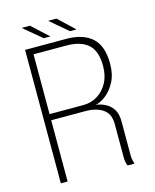

<svg xmlns="http://www.w3.org/2000/svg" viewBox="-125 -940 827 1025"><g transform="rotate(-15 288.0 -428.0)"><path d="M82 0V-737.5H309.5Q401.5 -737.5 451.5 -692.8Q501.5 -648 501.5 -549.5Q501.5 -489.5 478.8 -447.5Q456 -405.5 425 -382.8Q394 -360 369.5 -356.5Q394 -354.5 419.8 -342.2Q445.5 -330 463 -304.8Q480.5 -279.5 480.5 -237Q480.5 -192 480.5 -143.8Q480.5 -95.5 480.5 -50.5Q480.5 -31 484 -17.2Q487.5 -3.5 490 0H450.5Q448.5 -4 445.2 -17.2Q442 -30.5 442 -50.5Q442 -94 442 -141Q442 -188 442 -231.5Q442 -287.5 405.5 -313Q369 -338.5 308 -338.5H107L119.5 -354V0ZM119.5 -356 107 -372.5H308Q349.5 -372.5 384.5 -394Q419.5 -415.5 440.8 -454.5Q462 -493.5 462 -547.5Q462 -630.5 420.8 -666.8Q379.5 -703 300.5 -703H106.5L119.5 -720ZM375.5 -772H339.5L241 -855.5H287ZM231 -772H194.5L94.5 -855.5H140.5Z"/></g></svg>

Font: Epilogue ExtraLight
Style: Regular
Weight: 250
Designer: Tyler Finck
Foundry: Etcetera Type Co
Version: Version 2.112